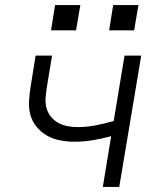

<svg xmlns="http://www.w3.org/2000/svg" viewBox="-20 -740 640 760"><path d="M387 0 420 -201Q384 -191 347.5 -185Q311 -179 275 -179Q246 -179 217.5 -184.5Q189 -190 165.5 -203.5Q142 -217 124.5 -238.5Q107 -260 100 -286.5Q93 -313 95 -342.5Q97 -372 102 -402L121 -520H186L165 -392Q162 -372 160.5 -351Q159 -330 164.5 -311Q170 -292 182 -277.5Q194 -263 211 -253.5Q228 -244 248 -240.5Q268 -237 289 -237Q324 -237 359.5 -244Q395 -251 430 -261L473 -520H539L452 0ZM511 -620H412L428 -720H528ZM281 -620H182L198 -720H298Z"/></svg>

Font: Iosevka SS04 Light Extended
Style: Italic
Weight: 300
Width: 7
Italic angle: -9°
Monospace: yes
Designer: Belleve Invis
Foundry: Belleve Invis
Version: Version 19.0.0; ttfautohint (v1.8.4)